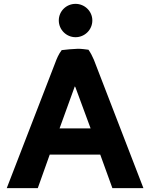

<svg xmlns="http://www.w3.org/2000/svg" viewBox="-20 -966 780 996"><path d="M285 -860C285 -812 324 -773 372 -773C419 -773 459 -811 459 -860C459 -908 419 -946 372 -946C324 -946 285 -908 285 -860ZM724 10 467 -656C459 -675 450 -692 439 -708C422 -710 404 -713 384 -713C353 -712 326 -709 300 -706C284 -685 274 -661 266 -639L15 10H176L238 -164H500L563 10ZM289 -300 368 -518 371 -514 450 -300Z"/></svg>

Font: Bluebird
Style: SfBd
Weight: 700
Designer: Jasper
Foundry: Cannot Into Space Fonts
Version: Version 0.98